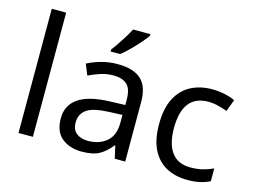

<svg xmlns="http://www.w3.org/2000/svg" viewBox="-103 -945 1505 1135"><g transform="rotate(15 649.5 -378.0)"><path d="M173 0H85V-760H173Z M546 -545Q644 -545 691 -502Q738 -459 738 -365V0H674L657 -76H653Q618 -32 579.5 -11Q541 10 473 10Q400 10 352 -28.5Q304 -67 304 -149Q304 -229 367 -272.5Q430 -316 561 -320L652 -323V-355Q652 -422 623 -448Q594 -474 541 -474Q499 -474 461 -461.5Q423 -449 390 -433L363 -499Q398 -518 446 -531.5Q494 -545 546 -545ZM572 -259Q472 -255 433.5 -227Q395 -199 395 -148Q395 -103 422.5 -82Q450 -61 493 -61Q561 -61 606 -98.5Q651 -136 651 -214V-262ZM687 -756Q675 -738 650 -709.5Q625 -681 596.5 -652.5Q568 -624 544 -606H486V-618Q501 -637 518.5 -663Q536 -689 553 -716.5Q570 -744 581 -766H687Z M1119 10Q1048 10 992.5 -19Q937 -48 905.5 -109Q874 -170 874 -265Q874 -364 907 -426Q940 -488 996.5 -517Q1053 -546 1125 -546Q1166 -546 1204 -537.5Q1242 -529 1266 -517L1239 -444Q1215 -453 1183 -461Q1151 -469 1123 -469Q965 -469 965 -266Q965 -169 1003.5 -117.5Q1042 -66 1118 -66Q1162 -66 1195.5 -75Q1229 -84 1257 -97V-19Q1230 -5 1197.5 2.5Q1165 10 1119 10Z"/></g></svg>

Font: Noto Sans Cypro Minoan
Style: Regular
Weight: 400
Designer: David Williams
Foundry: David Williams
Version: Version 1.503; ttfautohint (v1.8.4.7-5d5b)